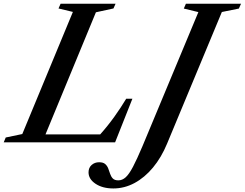

<svg xmlns="http://www.w3.org/2000/svg" viewBox="-86 -782 1344 1055"><path d="M-65.5 0 -54.5 -26.5 36.5 -45.5 314.5 -716.5 235.5 -735.5 247 -761.5H549L537.5 -735.5L441 -714.5L164 -43.5H464.5Q506.5 -90.5 542.5 -140.8Q578.5 -191 607.5 -239.5H641.5L546.5 0ZM537 253.5Q477.5 253.5 439 227.8Q400.5 202 400.5 165Q400.5 139.5 417.5 124.5Q434.5 109.5 458.5 109.5Q481 109.5 492.2 119.5Q503.5 129.5 509 144.5Q514.5 159.5 519.5 174.2Q524.5 189 534.2 199Q544 209 564.5 209Q586 209 604.8 192Q623.5 175 645 134Q666.5 93 697 21L1004 -715.5L924 -735L935.5 -761.5H1238.5L1226.5 -735L1133 -716L832 7.5Q800.5 83.5 754.5 138.8Q708.5 194 653 223.8Q597.5 253.5 537 253.5Z"/></svg>

Font: Libre Caslon Text Medium Italic
Style: Regular
Weight: 500
Italic angle: -22.583°
Designer: Pablo Impallari, Rodrigo Fuenzalida, Katja Schimmel
Foundry: Pablo Impallari, Rodrigo Fuenzalida
Version: Version 2.000